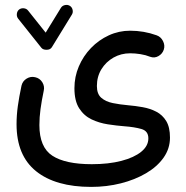

<svg xmlns="http://www.w3.org/2000/svg" viewBox="-20 -502 750 776"><path d="M262.2 -478.5Q271 -473.1 273.4 -462.4Q275.9 -451.7 270.5 -442.9L189.5 -311Q183.1 -300.8 168.2 -300.8Q153.3 -300.8 147 -309.1L53.2 -426.8Q46.9 -435.1 48.1 -446Q49.3 -457 57.1 -463.4Q65.4 -469.7 76.4 -468.5Q87.4 -467.3 93.8 -459L164.6 -370.1L226.1 -470.2Q231.4 -479 242.2 -481.4Q252.9 -483.9 262.2 -478.5ZM46.9 0Q46.9 -35.6 52 -72.8Q57.1 -109.9 66.9 -155.8Q71.3 -174.3 87.6 -184.3Q104 -194.3 122.1 -189.9Q140.6 -186 150.9 -169.7Q161.1 -153.3 156.7 -134.8Q148.4 -95.2 143.8 -61.5Q139.2 -27.8 139.2 3.4Q139.2 93.3 191.7 127.4Q244.1 161.6 351.1 161.6Q418.9 161.6 470.5 148.2Q522 134.8 550.8 111.3Q579.6 87.9 579.6 57.1Q579.6 27.3 551.3 19.3Q522.9 11.2 482.4 8.3Q451.2 5.9 416 0.5Q380.9 -4.9 350.1 -19.5Q319.3 -34.2 300 -64.2Q280.8 -94.2 280.8 -145.5Q280.8 -191.9 298.6 -233.6Q316.4 -275.4 347.7 -307.9Q378.9 -340.3 419.7 -359.1Q460.4 -377.9 505.9 -377.9Q561.5 -377.9 612.8 -359.4Q629.9 -353.5 638.7 -336.2Q647.5 -318.8 642.1 -301.8Q636.7 -284.7 620.6 -275.4Q604.5 -266.1 586.9 -272.5Q568.8 -279.8 547.4 -283.2Q525.9 -286.6 506.3 -286.6Q469.2 -286.6 438.7 -269.3Q408.2 -252 389.9 -222.2Q371.6 -192.4 371.6 -154.3Q371.6 -122.1 389.4 -106.7Q407.2 -91.3 435.8 -85.4Q464.4 -79.6 497.1 -76.7Q526.9 -74.2 556.9 -68.8Q586.9 -63.5 611.8 -50.5Q636.7 -37.6 651.9 -12.7Q667 12.2 667 54.2Q667 98.6 641.1 135.3Q615.2 171.9 570.3 198.2Q525.4 224.6 468.3 239Q411.1 253.4 348.6 253.4Q204.6 253.4 125.7 189.9Q46.9 126.5 46.9 0Z"/></svg>

Font: Mikhak-DS1-FD Medium
Style: Regular
Weight: 500
Designer: Amin Abedi
Version: Version 3.2